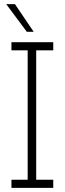

<svg xmlns="http://www.w3.org/2000/svg" viewBox="-20 -903 311 923"><path d="M236 0H35V-39H113V-661H35V-700H236V-661H154V-39H236ZM142 -750H109Q84 -783 59.5 -816.5Q35 -850 10 -883H52Q75 -850 97 -816.5Q119 -783 142 -750Z"/></svg>

Font: Josefin Slab
Style: Regular
Weight: 400
Designer: Santiago Orozco
Foundry: Typemade
Version: Version 2.000